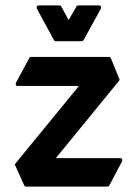

<svg xmlns="http://www.w3.org/2000/svg" viewBox="-20 -688 513 708"><path d="M88 -474Q90 -478 95 -478H383Q387 -478 389 -473L420 -397Q422 -393 419 -390L186 -105H423Q428 -105 430 -101.5Q432 -98 430 -93L383 -4Q381 0 376 0H75Q71 0 69 -5L36 -78Q33 -81 37 -85L271 -371H45Q40 -371 38.5 -374.5Q37 -378 39 -383ZM116 -656Q114 -661 116 -664.5Q118 -668 123 -668H199Q204 -668 206 -664L233 -614Q241 -628 247.5 -639Q254 -650 262 -664Q264 -668 269 -668H345Q350 -668 352 -664.5Q354 -661 352 -656L288 -540Q286 -536 281 -536H186Q181 -536 179 -540Z"/></svg>

Font: RonaldsonGothic
Style: Regular
Weight: 400
Designer: Mr. Robertson for MacKellar, Smiths & Jordan Co. Philadelphia
Foundry: CAT-Fonts Peter Wiegel
Version: Version 1.000